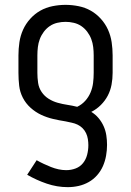

<svg xmlns="http://www.w3.org/2000/svg" viewBox="-20 -548 540 791"><path d="M259 223Q215 223 172.5 208.5Q130 194 92 172L131 112Q145 120 160 127Q175 134 190 140Q205 146 221 149.5Q237 153 253 153Q273 153 291.5 146Q310 139 322 124Q334 109 339 89.5Q344 70 344 50Q344 38 342 25Q340 12 334.5 0.5Q329 -11 320 -20Q311 -29 299.5 -34.5Q288 -40 275.5 -42.5Q263 -45 250 -48Q224 -52 198.5 -58Q173 -64 149.5 -75Q126 -86 106 -104Q86 -122 74 -145.5Q62 -169 59 -195Q56 -221 56 -248V-320Q56 -347 60 -374Q64 -401 75 -425.5Q86 -450 104.5 -470.5Q123 -491 146 -504Q169 -517 196 -522.5Q223 -528 250 -528Q277 -528 304 -522.5Q331 -517 354 -504Q377 -491 395.5 -470.5Q414 -450 425 -425.5Q436 -401 440 -374Q444 -347 444 -320V-248Q444 -223 439.5 -199Q435 -175 424 -154Q413 -133 395.5 -115.5Q378 -98 356 -87Q373 -77 386 -61.5Q399 -46 407 -28Q415 -10 418 9.5Q421 29 421 49Q421 71 417 93.5Q413 116 404 136.5Q395 157 380 174Q365 191 345.5 202Q326 213 304 218Q282 223 259 223ZM298 -108Q317 -117 331 -132.5Q345 -148 353 -167Q361 -186 363.5 -206.5Q366 -227 366 -248V-320Q366 -337 364 -354Q362 -371 356 -387Q350 -403 339.5 -417Q329 -431 315 -440.5Q301 -450 284 -454Q267 -458 250 -458Q233 -458 216 -454Q199 -450 185 -440.5Q171 -431 160.5 -417Q150 -403 144 -387Q138 -371 136 -354Q134 -337 134 -320V-248Q134 -227 137 -206.5Q140 -186 151.5 -169Q163 -152 180.5 -141Q198 -130 218 -124.5Q238 -119 258 -116Q278 -113 298 -108Z"/></svg>

Font: Iosevka Term
Style: Regular
Weight: 400
Monospace: yes
Designer: Belleve Invis
Foundry: Belleve Invis
Version: Version 30.0.1